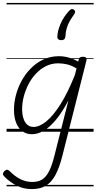

<svg xmlns="http://www.w3.org/2000/svg" viewBox="-45 -905 663 1319"><path d="M173 394Q118 394 71.5 371Q25 348 -13 310Q-24 300 -24.5 290.5Q-25 281 -14 270Q-3 260 4.5 261Q12 262 21 270Q55 305 93.5 325Q132 345 177 345Q220 345 247.5 326Q275 307 294 267.5Q313 228 328 168L425 -215Q383 -135 340.5 -83.5Q298 -32 256.5 -7.5Q215 17 174 17Q136 17 108.5 -3.5Q81 -24 66 -61.5Q51 -99 51 -151Q51 -199 64 -250Q77 -301 103 -349Q129 -397 167 -435.5Q205 -474 253.5 -496.5Q302 -519 361 -519Q393 -519 427.5 -509.5Q462 -500 492 -482L496 -497Q498 -507 505 -511Q512 -515 524 -515Q542 -515 547 -508Q552 -501 549 -490L382 171Q362 249 335 298.5Q308 348 269.5 371Q231 394 173 394ZM186 -33Q226 -33 273.5 -71.5Q321 -110 371 -189.5Q421 -269 469 -389L481 -435Q444 -457 412.5 -463.5Q381 -470 354 -470Q309 -470 270.5 -450.5Q232 -431 201.5 -398.5Q171 -366 150 -325Q129 -284 118 -240.5Q107 -197 107 -156Q107 -121 115.5 -93Q124 -65 141.5 -49Q159 -33 186 -33ZM462 -839Q470 -833 471 -826Q472 -819 466 -809Q449 -785 435.5 -762.5Q422 -740 414 -713.5Q406 -687 404 -653Q403 -641 396 -635Q389 -629 376 -629Q362 -629 355 -636Q348 -643 349 -654Q350 -691 370 -739Q390 -787 429 -830Q437 -839 445 -842Q453 -845 462 -839ZM0 365H598V375H0ZM0 -20H598V0H0ZM0 -505H598V-500H0ZM0 -885H598V-875H0Z"/></svg>

Font: Playwrite IS Guides
Style: Regular
Weight: 400
Designer: Veronika Burian, José Scaglione
Foundry: TypeTogether
Version: Version 1.003